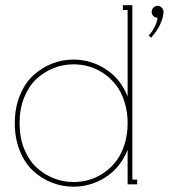

<svg xmlns="http://www.w3.org/2000/svg" viewBox="-20 -699 666 728"><path d="M600.1 -653.8V-650.9Q595.2 -603.5 553.2 -556.2L543.9 -564Q558.6 -580.6 567.9 -600.1Q577.1 -619.6 577.1 -631.8Q567.9 -631.8 561.5 -638.2Q555.2 -644.5 555.2 -653.8Q555.2 -663.1 561.5 -669.9Q567.9 -676.8 577.1 -676.8Q586.4 -676.8 593.3 -669.9Q600.1 -663.1 600.1 -653.8ZM258.8 -455.1Q219.2 -455.1 183.1 -440.7Q147 -426.3 117.9 -399.2Q88.9 -372.1 71.5 -328.9Q54.2 -285.6 54.2 -231.9Q54.2 -178.2 71.5 -135Q88.9 -91.8 117.9 -64.7Q147 -37.6 183.1 -23.2Q219.2 -8.8 258.8 -8.8Q290 -8.8 319.6 -17.6Q349.1 -26.4 375.5 -44.9Q401.9 -63.5 421.4 -89.4Q440.9 -115.2 452.4 -152.1Q463.9 -189 463.9 -231.9Q463.9 -274.9 452.4 -311.8Q440.9 -348.6 421.4 -374.5Q401.9 -400.4 375.5 -418.9Q349.1 -437.5 319.6 -446.3Q290 -455.1 258.8 -455.1ZM445.8 -679.2H481.9V-18.1H500V0H463.9V-130.9Q437.5 -64.5 381.3 -27.8Q325.2 8.8 258.8 8.8Q215.8 8.8 176.5 -6.6Q137.2 -22 105.7 -51Q74.2 -80.1 55.2 -127Q36.1 -173.8 36.1 -231.9Q36.1 -290 55.2 -336.9Q74.2 -383.8 105.7 -412.8Q137.2 -441.9 176.5 -457.5Q215.8 -473.1 258.8 -473.1Q325.2 -473.1 381.3 -436.5Q437.5 -399.9 463.9 -333V-661.1H445.8Z"/></svg>

Font: Rawengulk
Style: Light
Weight: 300
Version: Version 0.92